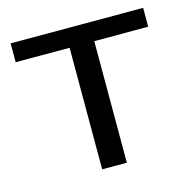

<svg xmlns="http://www.w3.org/2000/svg" viewBox="-81 -587 669 669"><g transform="rotate(-15 253.0 -253.0)"><path d="M491.5 -438.5H297V0H208V-438.5H13.5V-506.5H491.5Z"/></g></svg>

Font: Lato 2
Style: Regular
Weight: 400
Designer: Lukasz Dziedzic with Adam Twardoch and Botio Nikoltchev
Foundry: tyPoland Lukasz Dziedzic
Version: Version 2.015; 2015-08-06; http://www.latofonts.com/